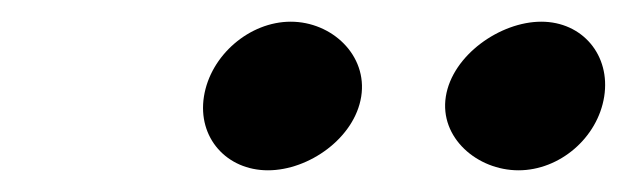

<svg xmlns="http://www.w3.org/2000/svg" viewBox="-20 -766 578 177"><path d="M168 -677C162 -639 189 -609 227 -609C265 -609 307 -639 313 -677C319 -715 286 -746 248 -746C210 -746 174 -715 168 -677ZM391 -677C385 -639 420 -609 458 -609C496 -609 531 -639 537 -677C543 -715 517 -746 479 -746C441 -746 397 -715 391 -677Z"/></svg>

Font: Ampere
Style: SuExtIta
Weight: 400
Version: Version 1